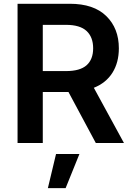

<svg xmlns="http://www.w3.org/2000/svg" viewBox="-20 -747 691 1003"><path d="M71.7 0V-727.3H344.5Q469.8 -727.3 535.3 -663Q600.9 -598.7 600.9 -494.7Q600.9 -420.5 567.5 -367.2Q534.1 -313.9 470.2 -288.4L627.5 0H480.5L337.7 -266.3H203.5V0ZM203.5 -375.7H324.9Q398.1 -375.7 432.4 -406.2Q466.6 -436.8 466.6 -494.7Q466.6 -552.9 432.4 -585Q398.1 -617.2 324.2 -617.2H203.5ZM230.1 235.8 272.7 57.5H394.9L322.8 235.8Z"/></svg>

Font: Inter Zeller Semi Bold
Style: Regular
Weight: 600
Designer: Rasmus Andersson; Joe Bland
Foundry: zeller
Version: Version 3.015;git-dec3a8cb1